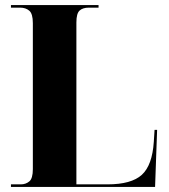

<svg xmlns="http://www.w3.org/2000/svg" viewBox="-20 -734 664 754"><path d="M23 0V-10H62Q81 -10 95 -21.5Q109 -33 109 -70V-643Q109 -680 95 -692Q81 -704 59 -704H23V-714H367V-704H329Q305 -704 292.5 -692.5Q280 -681 280 -646V-10H402Q496 -10 537 -47.5Q578 -85 584 -177L587 -224H597L589 0Z"/></svg>

Font: Noto Serif Display SemiCondensed ExtraBold
Style: Regular
Weight: 800
Width: 4
Designer: Monotype Design Team
Foundry: Monotype Imaging Inc.
Version: Version 2.009